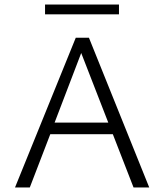

<svg xmlns="http://www.w3.org/2000/svg" viewBox="-20 -824 722 844"><path d="M503 -761H178V-804H503ZM476 -234H201L111 0H46L313 -658H371L636 0H567ZM456 -285 337 -591 220 -285Z"/></svg>

Font: Ysabeau Infant Semilight
Style: Regular
Weight: 300
Designer: Christian Thalmann (Catharsis Fonts)
Version: Version 0.003